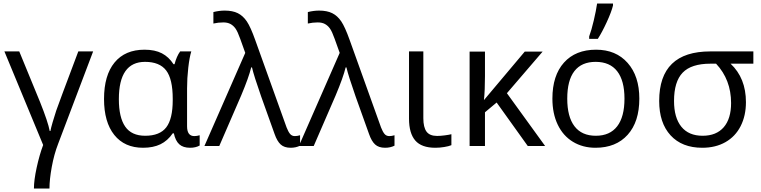

<svg xmlns="http://www.w3.org/2000/svg" viewBox="-20 -826 4305 1086"><path d="M259.8 240.2H171.9Q171.9 193.4 187.5 121.6Q203.1 49.8 224.1 -5.9L4.9 -535.2H88.9L206.1 -250Q252 -135.3 261.2 -85H265.1Q267.6 -99.6 277.6 -134.3Q287.6 -168.9 298.1 -200.4Q308.6 -231.9 422.9 -535.2H506.8L309.1 -13.2Q285.6 47.4 272.7 118.7Q259.8 189.9 259.8 240.2Z M801.3 -58.1Q883.8 -58.1 920.4 -105.7Q957 -153.3 957 -259.8V-267.1Q957 -378.9 919.9 -427.5Q882.8 -476.1 800.3 -476.1Q652.3 -476.1 652.3 -265.1Q652.3 -161.6 688.2 -109.9Q724.1 -58.1 801.3 -58.1ZM789.1 9.8Q684.6 9.8 626.5 -62.7Q568.4 -135.3 568.4 -266.1Q568.4 -399.9 627.9 -472.4Q687.5 -544.9 797.4 -544.9Q856.4 -544.9 895.8 -524.4Q935.1 -503.9 961.4 -462.9H967.3Q979 -507.8 999 -535.2H1062Q1051.8 -502.9 1044.9 -442.9Q1038.1 -382.8 1038.1 -326.2V-111.8Q1038.1 -56.2 1079.1 -56.2Q1093.3 -56.2 1109.4 -61V-2.9Q1086.9 9.8 1055.2 9.8Q1015.6 9.8 993.9 -10Q972.2 -29.8 963.4 -71.8H957Q928.2 -29.8 887.5 -10Q846.7 9.8 789.1 9.8Z M1136.2 0 1367.2 -526.9 1338.9 -606Q1324.2 -647.5 1312 -664.6Q1299.8 -681.6 1283.4 -690.4Q1267.1 -699.2 1243.2 -699.2Q1214.8 -699.2 1187 -692.9V-757.8Q1220.2 -766.1 1251 -766.1Q1295.4 -766.1 1325 -751.5Q1354.5 -736.8 1376 -705.1Q1397.5 -673.3 1423.8 -599.1L1601.1 -105Q1610.4 -81.1 1620.6 -68.6Q1630.9 -56.2 1647.9 -56.2Q1661.1 -56.2 1677.2 -61V-2Q1653.8 9.8 1624 9.8Q1587.9 9.8 1567.6 -8.8Q1547.4 -27.3 1533.2 -67.9L1457 -280.8Q1416 -397.9 1405.3 -444.8H1400.9Q1387.2 -388.2 1344.2 -286.1L1220.2 0Z M1670.4 0 1901.4 -526.9 1873 -606Q1858.4 -647.5 1846.2 -664.6Q1834 -681.6 1817.6 -690.4Q1801.3 -699.2 1777.3 -699.2Q1749 -699.2 1721.2 -692.9V-757.8Q1754.4 -766.1 1785.2 -766.1Q1829.6 -766.1 1859.1 -751.5Q1888.7 -736.8 1910.2 -705.1Q1931.6 -673.3 1958 -599.1L2135.3 -105Q2144.5 -81.1 2154.8 -68.6Q2165 -56.2 2182.1 -56.2Q2195.3 -56.2 2211.4 -61V-2Q2188 9.8 2158.2 9.8Q2122.1 9.8 2101.8 -8.8Q2081.5 -27.3 2067.4 -67.9L1991.2 -280.8Q1950.2 -397.9 1939.5 -444.8H1935.1Q1921.4 -388.2 1878.4 -286.1L1754.4 0Z M2374.5 -535.2V-157.2Q2374.5 -106.4 2392.3 -81.8Q2410.2 -57.1 2452.6 -57.1Q2470.7 -57.1 2495.4 -60.3Q2520 -63.5 2533.2 -66.9V-4.9Q2518.1 1.5 2492.4 5.6Q2466.8 9.8 2442.4 9.8Q2364.3 9.8 2328.9 -31.2Q2293.5 -72.3 2293.5 -154.8V-535.2Z M2948.2 -534.2H3049.3L2847.2 -298.8L3063.5 0H2965.3L2789.1 -246.1L2723.1 -190.9V0H2636.2V-534.2H2723.1V-396Q2723.1 -314.9 2717.3 -259.8Z M3596.2 -268.1Q3596.2 -137.2 3530.3 -63.7Q3464.4 9.8 3348.1 9.8Q3276.4 9.8 3220.7 -23.9Q3165 -57.6 3134.8 -120.6Q3104.5 -183.6 3104.5 -268.1Q3104.5 -398.9 3169.9 -471.9Q3235.4 -544.9 3351.6 -544.9Q3463.9 -544.9 3530 -470.2Q3596.2 -395.5 3596.2 -268.1ZM3188.5 -268.1Q3188.5 -165.5 3229.5 -111.8Q3270.5 -58.1 3350.1 -58.1Q3429.7 -58.1 3470.9 -111.6Q3512.2 -165 3512.2 -268.1Q3512.2 -370.1 3470.9 -423.1Q3429.7 -476.1 3349.1 -476.1Q3269.5 -476.1 3229 -423.8Q3188.5 -371.6 3188.5 -268.1ZM3312.5 -620.1Q3325.7 -655.3 3338.6 -710.7Q3351.6 -766.1 3357.4 -806.2H3447.3V-794.9Q3438.5 -758.8 3411.9 -700.9Q3385.3 -643.1 3361.3 -606H3312.5Z M4199.2 -248Q4199.2 -171.4 4169.2 -112.5Q4139.2 -53.7 4083.3 -22Q4027.3 9.8 3952.1 9.8Q3837.4 9.8 3772.9 -60.5Q3708.5 -130.9 3708.5 -254.9Q3708.5 -535.2 3997.6 -535.2H4241.2V-465.8H4112.3Q4199.2 -384.3 4199.2 -248ZM3792.5 -254.9Q3792.5 -160.2 3834 -109.1Q3875.5 -58.1 3954.1 -58.1Q4031.7 -58.1 4073.5 -106.2Q4115.2 -154.3 4115.2 -243.2Q4115.2 -375 4030.3 -465.8H3998.5Q3890.1 -465.8 3841.3 -415Q3792.5 -364.3 3792.5 -254.9Z"/></svg>

Font: Zoram GWebM
Style: Regular
Weight: 400
Foundry: Ascender Corporation
Version: Version 1.000